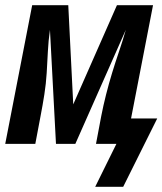

<svg xmlns="http://www.w3.org/2000/svg" viewBox="-39 -550 621 734"><path d="M325 164 406 0H328L348 -106Q356 -147 366.5 -188.5Q377 -230 389.5 -271Q402 -312 416 -353Q430 -394 442 -436L249 0H175L152 -436Q146 -394 144 -353Q142 -312 139.5 -271Q137 -230 130.5 -188.5Q124 -147 116 -106L96 0H-19L84 -530H222L241 -151L408 -530H546L462 -97H562L432 164Z"/></svg>

Font: Lode Term
Style: Bold Italic
Weight: 700
Italic angle: -11°
Monospace: yes
Designer: Belleve Invis
Foundry: Belleve Invis
Version: Version 29.2.0